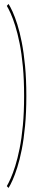

<svg xmlns="http://www.w3.org/2000/svg" viewBox="-20 -762 168 944"><path d="M22 162Q31 148 42.2 122.8Q53.5 97.5 65.2 60.5Q77 23.5 87 -26.8Q97 -77 103.2 -142.8Q109.5 -208.5 109.5 -290Q109.5 -372 103.2 -437.8Q97 -503.5 87 -554.2Q77 -605 65.2 -642Q53.5 -679 42.2 -703.8Q31 -728.5 22 -742.5L13.5 -733Q21.5 -720 32.5 -695.8Q43.5 -671.5 55 -635Q66.5 -598.5 76.5 -548.8Q86.5 -499 92.5 -434.5Q98.5 -370 98.5 -290Q98.5 -210 92.5 -146Q86.5 -82 76.5 -32.2Q66.5 17.5 55 54Q43.5 90.5 32.5 115Q21.5 139.5 13.5 153Z"/></svg>

Font: Anybody Thin Condensed
Style: Regular
Weight: 100
Width: 3
Version: Version 1.113;gftools[0.9.25]